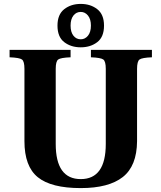

<svg xmlns="http://www.w3.org/2000/svg" viewBox="-20 -947 826 982"><path d="M274 -816Q274 -873 308.5 -900Q343 -927 393 -927Q443 -927 477.5 -900Q512 -873 512 -816Q512 -758 477.5 -731.5Q443 -705 393 -705Q343 -705 308.5 -731.5Q274 -758 274 -816ZM393 -746Q415 -746 430 -764.5Q445 -783 445 -816Q445 -849 430 -867.5Q415 -886 393 -886Q370 -886 355.5 -867.5Q341 -849 341 -816Q341 -783 355.5 -764.5Q370 -746 393 -746ZM29 -654V-692H341V-654Q290 -652 277.5 -642.5Q265 -633 265 -595V-211Q265 -31 393 -31Q521 -31 521 -211V-595Q521 -633 508.5 -642.5Q496 -652 445 -654V-692H757V-654Q706 -652 693.5 -642.5Q681 -633 681 -595V-225Q680 -98 608 -41.5Q536 15 393 15Q242 15 173.5 -40.5Q105 -96 105 -225V-595Q105 -633 92.5 -642.5Q80 -652 29 -654Z"/></svg>

Font: Heuristica
Style: Bold
Weight: 700
Version: Version 1.0.2